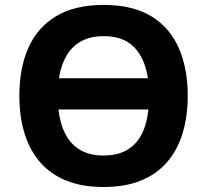

<svg xmlns="http://www.w3.org/2000/svg" viewBox="-20 -745 836 775"><path d="M737.8 -357.9Q737.8 -275.4 717.3 -207.8Q696.8 -140.1 655 -91.3Q613.3 -42.5 549.3 -16.4Q485.4 9.8 397.9 9.8Q310.5 9.8 246.6 -16.4Q182.6 -42.5 140.9 -91.3Q99.1 -140.1 78.6 -208Q58.1 -275.9 58.1 -358.9Q58.1 -469.7 94.5 -552Q130.9 -634.3 206.5 -679.7Q282.2 -725.1 398.9 -725.1Q515.1 -725.1 590.1 -679.7Q665 -634.3 701.4 -551.8Q737.8 -469.2 737.8 -357.9ZM397.9 -117.2Q454.1 -117.2 492.2 -139.4Q530.3 -161.6 551.8 -203.1Q573.2 -244.6 579.1 -303.2H215.8Q222.7 -244.6 244.4 -203.1Q266.1 -161.6 304.4 -139.4Q342.8 -117.2 397.9 -117.2ZM398.9 -599.1Q345.7 -599.1 308.3 -578.9Q271 -558.6 248.8 -520.8Q226.6 -482.9 217.8 -429.2H577.1Q564.9 -509.3 521.7 -554.2Q478.5 -599.1 398.9 -599.1Z"/></svg>

Font: Wonky
Style: Regular
Weight: 400
Designer: Monotype Design Team
Foundry: Monotype Imaging Inc.
Version: Version 3.000